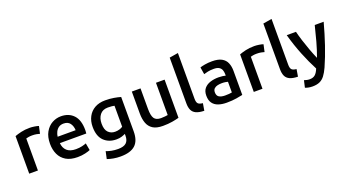

<svg xmlns="http://www.w3.org/2000/svg" viewBox="-65 -1486 4299 2383"><g transform="rotate(-20 2085.0 -294.0)"><path d="M76 0V-496Q110 -509 160.5 -521Q211 -533 276 -533Q303 -533 338 -527.5Q373 -522 392 -515L371 -419Q356 -424 330 -429Q304 -434 270 -434Q244 -434 222 -430Q200 -426 191 -423V0Z M713 13Q620 13 561 -22.5Q502 -58 473.5 -119.5Q445 -181 445 -259Q445 -351 480 -412.5Q515 -474 570 -504.5Q625 -535 687 -535Q791 -535 853 -469.5Q915 -404 915 -272Q915 -262 914 -249Q913 -236 912 -226H563Q568 -161 608.5 -124Q649 -87 726 -87Q772 -87 808 -95.5Q844 -104 864 -113L881 -19Q861 -9 814.5 2Q768 13 713 13ZM564 -310H802Q800 -365 772.5 -402Q745 -439 688 -439Q649 -439 623 -420.5Q597 -402 582.5 -372.5Q568 -343 564 -310Z M1217 188Q1168 188 1123 180Q1078 172 1042 159L1063 62Q1093 74 1133 82Q1173 90 1219 90Q1294 90 1327 59Q1360 28 1360 -33V-58Q1340 -48 1310.5 -38.5Q1281 -29 1241 -29Q1140 -29 1077 -90.5Q1014 -152 1014 -276Q1014 -351 1045 -409.5Q1076 -468 1133.5 -500.5Q1191 -533 1272 -533Q1333 -533 1385.5 -524Q1438 -515 1474 -504V-50Q1474 74 1410.5 131Q1347 188 1217 188ZM1257 -124Q1289 -124 1316 -132.5Q1343 -141 1359 -153V-430Q1346 -433 1326 -435.5Q1306 -438 1273 -438Q1204 -438 1168 -392.5Q1132 -347 1132 -275Q1132 -196 1167.5 -160Q1203 -124 1257 -124Z M1841 11Q1756 11 1708.5 -19.5Q1661 -50 1641 -104.5Q1621 -159 1621 -231V-522H1736V-250Q1736 -162 1761 -125Q1786 -88 1850 -88Q1878 -88 1903 -91Q1928 -94 1940 -96V-522H2054V-18Q2020 -8 1964.5 1.5Q1909 11 1841 11Z M2385 10Q2316 8 2277.5 -10.5Q2239 -29 2223 -64.5Q2207 -100 2207 -153V-757L2322 -776V-172Q2322 -128 2337.5 -109Q2353 -90 2401 -85Z M2683 11Q2620 11 2572.5 -5.5Q2525 -22 2498.5 -59Q2472 -96 2472 -157Q2472 -217 2502 -252.5Q2532 -288 2581.5 -304Q2631 -320 2691 -320Q2720 -320 2746 -316.5Q2772 -313 2784 -309V-330Q2784 -360 2774.5 -384.5Q2765 -409 2741 -424Q2717 -439 2672 -439Q2626 -439 2593 -432Q2560 -425 2539 -418L2524 -512Q2546 -520 2589 -527.5Q2632 -535 2684 -535Q2763 -535 2809.5 -509.5Q2856 -484 2875.5 -438Q2895 -392 2895 -331V-14Q2868 -8 2812.5 1.5Q2757 11 2683 11ZM2693 -80Q2751 -80 2784 -87V-228Q2774 -231 2753.5 -234.5Q2733 -238 2707 -238Q2677 -238 2649.5 -232Q2622 -226 2604 -209Q2586 -192 2586 -160Q2586 -115 2615 -97.5Q2644 -80 2693 -80Z M3042 0V-496Q3076 -509 3126.5 -521Q3177 -533 3242 -533Q3269 -533 3304 -527.5Q3339 -522 3358 -515L3337 -419Q3322 -424 3296 -429Q3270 -434 3236 -434Q3210 -434 3188 -430Q3166 -426 3157 -423V0Z M3622 10Q3553 8 3514.5 -10.5Q3476 -29 3460 -64.5Q3444 -100 3444 -153V-757L3559 -776V-172Q3559 -128 3574.5 -109Q3590 -90 3638 -85Z M3752 186Q3721 186 3695 180Q3669 174 3656 168L3677 76Q3692 81 3710.5 85.5Q3729 90 3749 90Q3795 90 3822 66Q3849 42 3869 -9Q3812 -117 3759.5 -247.5Q3707 -378 3667 -522H3789Q3803 -465 3824.5 -397Q3846 -329 3871.5 -259.5Q3897 -190 3924 -129Q3958 -222 3985.5 -322Q4013 -422 4037 -522H4155Q4115 -374 4069.5 -239Q4024 -104 3970 17Q3943 76 3914.5 113.5Q3886 151 3847.5 168.5Q3809 186 3752 186Z"/></g></svg>

Font: Ubuntu Sans SemiBold
Style: Regular
Weight: 600
Designer: Dalton Maag Ltd
Foundry: Dalton Maag Ltd
Version: Version 1.006; ttfautohint (v1.8.4.7-5d5b)